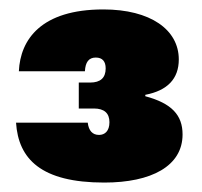

<svg xmlns="http://www.w3.org/2000/svg" viewBox="-20 -736 429 407"><path d="M160 -585C161 -604 168 -614 183 -614C197 -614 204 -606 204 -591C204 -571 193 -561 171 -561H147V-506H179C201 -506 212 -496 212 -477C212 -458 202 -450 190 -450C176 -450 168 -459 166 -476H14C19 -399 67 -349 201 -349C301 -349 367 -384 367 -451C367 -492 344 -517 288 -532V-535C335 -544 359 -569 359 -610C359 -673 299 -716 199 -716C67 -716 23 -652 20 -585Z"/></svg>

Font: SVN-Poppins ExtraBold
Style: Regular
Weight: 800
Designer: Ninad Kale (Devanagari), Jonny Pinhorn (Latin)
Foundry: Indian Type Foundry
Version: Version 3.002 2017; ttfautohint (v1.8.3)